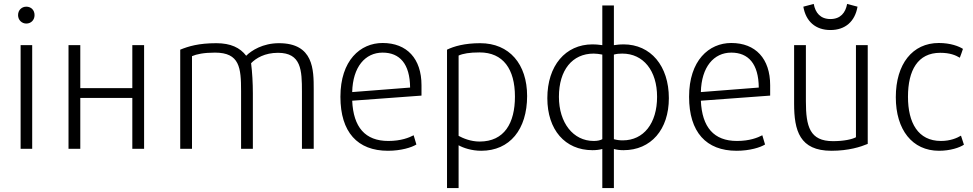

<svg xmlns="http://www.w3.org/2000/svg" viewBox="-20 -758 4956 978"><path d="M144 0V-528H85V0ZM114 -638C138 -638 156 -656 156 -681C156 -707 138 -724 114 -724C91 -724 72 -707 72 -681C72 -656 91 -638 114 -638Z M389 0V-259H654V0H714V-528H654V-309H389V-528H329V0Z M958 0V-472C981 -482 1018 -490 1075 -490C1201 -490 1208 -413 1208 -293V0H1268V-282C1268 -334 1265 -389 1259 -436C1284 -462 1329 -489 1396 -489C1515 -489 1518 -400 1518 -291V0H1578V-302C1578 -402 1578 -538 1401 -538C1319 -538 1261 -501 1234 -474C1203 -515 1155 -538 1082 -538C991 -538 940 -522 898 -505V0Z M1956 10C2023 10 2077 -7 2101 -22L2087 -69C2064 -57 2023 -40 1958 -40C1840 -40 1780 -110 1774 -245L2127 -271V-324C2127 -459 2053 -539 1929 -539C1815 -539 1714 -450 1714 -265C1714 -85 1801 10 1956 10ZM1929 -490C2016 -490 2068 -433 2069 -312L1774 -289C1777 -417 1840 -490 1929 -490Z M2316 200V-18C2339 -5 2382 10 2431 10C2577 10 2665 -99 2665 -269C2665 -431 2575 -538 2426 -538C2346 -538 2292 -522 2257 -505V200ZM2316 -66V-475C2338 -485 2371 -491 2423 -491C2543 -491 2603 -406 2603 -266C2603 -131 2549 -37 2423 -37C2377 -37 2338 -54 2316 -66Z M2998 7C3016 7 3033 5 3048 1V200H3107V1C3122 5 3138 7 3156 7C3296 7 3387 -98 3387 -258C3387 -422 3295 -532 3156 -532C3142 -532 3126 -531 3107 -528V-730H3048V-528C3027 -531 3012 -532 2998 -532C2860 -532 2768 -423 2768 -258C2768 -97 2858 7 2998 7ZM3004 -485C3018 -485 3032 -483 3048 -480V-49C3037 -43 3023 -40 3004 -40C2900 -40 2827 -132 2827 -265C2827 -401 2895 -485 3004 -485ZM3107 -480C3122 -484 3134 -485 3150 -485C3257 -485 3327 -398 3327 -265C3327 -130 3259 -43 3152 -43C3136 -43 3121 -45 3107 -49Z M3732 10C3799 10 3853 -7 3877 -22L3863 -69C3840 -57 3799 -40 3734 -40C3616 -40 3556 -110 3550 -245L3903 -271V-324C3903 -459 3829 -539 3705 -539C3591 -539 3490 -450 3490 -265C3490 -85 3577 10 3732 10ZM3705 -490C3792 -490 3844 -433 3845 -312L3550 -289C3553 -417 3616 -490 3705 -490Z M4025 -230C4025 -93 4053 10 4215 10C4303 10 4364 -10 4400 -25V-528H4340V-59C4320 -48 4277 -39 4223 -39C4105 -39 4085 -113 4085 -242V-528H4025ZM4210 -605C4285 -605 4335 -648 4348 -724L4295 -738C4287 -693 4261 -661 4210 -661C4159 -661 4133 -693 4125 -738L4072 -724C4085 -648 4135 -605 4210 -605Z M4763 10C4820 10 4868 -6 4890 -21L4875 -67C4855 -55 4821 -40 4773 -40C4656 -40 4605 -133 4605 -265C4605 -400 4655 -489 4769 -489C4819 -489 4847 -477 4869 -464C4875 -479 4880 -494 4885 -509C4865 -522 4822 -539 4762 -539C4628 -539 4543 -432 4543 -263C4543 -97 4627 10 4763 10Z"/></svg>

Font: Repo Light
Style: Regular
Weight: 300
Designer: Stefan Peev
Foundry: Context Ltd
Version: Version 001.502